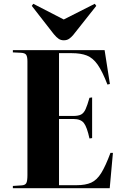

<svg xmlns="http://www.w3.org/2000/svg" viewBox="-20 -995 655 1015"><path d="M48 0V-12L94 -15Q113 -16 119 -27Q125 -38 125 -69V-671Q125 -695 118.5 -705Q112 -715 91 -716L48 -718V-730H533L561 -551L548 -548Q521 -618 496 -653.5Q471 -689 439 -701.5Q407 -714 359 -714H292V-382H367Q394 -382 408.5 -389.5Q423 -397 432.5 -418Q442 -439 453 -478L467 -480V-265L453 -263Q440 -323 423.5 -344.5Q407 -366 368 -366H292V-16H385Q432 -16 462 -29.5Q492 -43 515 -80Q538 -117 564 -187H577L560 0ZM317 -782Q302 -782 290.5 -789.5Q279 -797 264 -815L148 -964L156 -975L317 -892L481 -975L489 -964L367 -810Q357 -798 345.5 -790Q334 -782 317 -782Z"/></svg>

Font: Literata 72pt
Style: Bold
Weight: 700
Designer: Latin by Veronika Burian and Jose Scaglione. Greek by Irene Vlachou. Cyrillic by Vera Evstafieva.
Foundry: TypeTogether
Version: Version 3.002